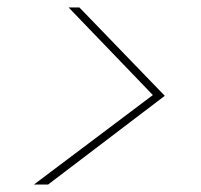

<svg xmlns="http://www.w3.org/2000/svg" viewBox="-20 -608 540 515"><path d="M71 -113 390 -353 164 -588H193L422 -351L109 -113Z"/></svg>

Font: DM Sans 20pt Thin
Style: Italic
Weight: 250
Italic angle: -10°
Version: Version 4.004;gftools[0.9.30]